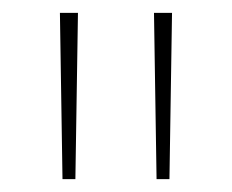

<svg xmlns="http://www.w3.org/2000/svg" viewBox="-20 -734 360 298"><path d="M101 -714H73L77 -456H97ZM247 -714H219L223 -456H243Z"/></svg>

Font: Noto Kufi Arabic Thin
Style: Regular
Weight: 100
Designer: Monotype Design Team, David Williams, Khaled Hosny
Foundry: Google LLC
Version: Version 2.109